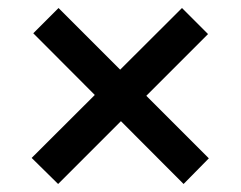

<svg xmlns="http://www.w3.org/2000/svg" viewBox="-20 -590 601 479"><path d="M126 -570 501 -195 438 -131 63 -507ZM59 -196 434 -570 499 -505 125 -131Z"/></svg>

Font: Albert Sans Medium
Style: Regular
Weight: 500
Designer: Andreas Rasmussen
Foundry: a.Foundry
Version: Version 1.025